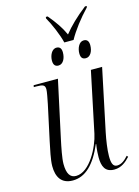

<svg xmlns="http://www.w3.org/2000/svg" viewBox="-130 -943 742 1024"><g transform="rotate(-15 240.5 -430.5)"><path d="M288 -714H339C365 -761 407 -816 452 -863L454 -871H444C391 -830 348 -788 318 -750C299 -792 274 -828 238 -871H228L227 -863C249 -825 278 -757 288 -714ZM227 -603C251 -603 267 -630 267 -665C267 -689 256 -698 240 -698C213 -698 199 -664 199 -637C199 -611 211 -603 227 -603ZM378 -603C402 -603 418 -630 418 -664C418 -689 407 -698 390 -698C364 -698 350 -664 350 -637C350 -611 361 -603 378 -603ZM371 10C410 10 437 -13 459 -37L453 -44C434 -23 415 -7 391 -7C367 -7 361 -30 361 -67C361 -102 369 -154 377 -193L449 -536H387L317 -202C303 -135 242 -10 165 -10C132 -10 116 -36 116 -89C116 -120 128 -179 137 -221L205 -536H71L69 -526H83C120 -526 131 -521 131 -497C131 -484 124 -449 118 -419L76 -224C68 -184 55 -129 55 -93C55 -35 78 9 142 9C212 9 266 -44 310 -147H312C307 -115 306 -91 306 -75C306 -25 320 10 371 10Z"/></g></svg>

Font: Noto Serif Display Condensed Light
Style: Italic
Weight: 300
Width: 3
Italic angle: -12°
Designer: Monotype Design Team
Foundry: Monotype Imaging Inc.
Version: Version 2.009